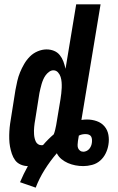

<svg xmlns="http://www.w3.org/2000/svg" viewBox="-20 -755 540 882"><path d="M144 107 72 82Q80 63 89 44.5Q98 26 108 8Q91 8 75 1Q59 -6 49.5 -19Q40 -32 34.5 -48.5Q29 -65 26 -81.5Q23 -98 22.5 -116Q22 -134 23 -151.5Q24 -169 26.5 -187Q29 -205 32 -222L51 -342Q55 -363 59.5 -383Q64 -403 72 -422.5Q80 -442 91 -461Q102 -480 117.5 -495.5Q133 -511 153.5 -519.5Q174 -528 194 -528Q212 -528 228 -521.5Q244 -515 254.5 -502Q265 -489 271 -473Q277 -457 281 -439L330 -735H442L354 -204Q361 -205 367 -205.5Q373 -206 380 -206Q403 -206 424.5 -198.5Q446 -191 460 -174.5Q474 -158 478 -135.5Q482 -113 478 -90Q475 -70 465.5 -50.5Q456 -31 440 -17Q424 -3 403 2.5Q382 8 363 8Q344 8 326 4.5Q308 1 292 -6Q276 -13 262.5 -24Q249 -35 241 -51Q210 -15 185 25Q160 65 144 107ZM170 -88Q172 -88 174 -88Q176 -88 178 -89Q189 -102 201.5 -114.5Q214 -127 227 -138Q231 -148 233.5 -159Q236 -170 238 -180L258 -300Q260 -313 261.5 -326Q263 -339 263.5 -352Q264 -365 263 -377.5Q262 -390 258.5 -401.5Q255 -413 246.5 -422.5Q238 -432 225 -432Q215 -432 205.5 -425Q196 -418 189.5 -409Q183 -400 178.5 -389.5Q174 -379 171 -368.5Q168 -358 165.5 -347.5Q163 -337 161 -327L142 -207Q140 -198 139 -189Q138 -180 137 -171.5Q136 -163 136 -154.5Q136 -146 136.5 -137.5Q137 -129 139 -120.5Q141 -112 144.5 -104.5Q148 -97 155 -92.5Q162 -88 170 -88ZM363 -58Q370 -58 377.5 -61.5Q385 -65 390 -71Q395 -77 398 -84Q401 -91 402 -99Q403 -106 402.5 -114Q402 -122 398.5 -128Q395 -134 388 -136.5Q381 -139 373 -139Q365 -139 357.5 -137.5Q350 -136 342 -132V-131Q341 -125 340 -119Q339 -113 338 -107Q337 -99 336.5 -90.5Q336 -82 338.5 -75Q341 -68 347.5 -63Q354 -58 363 -58Z"/></svg>

Font: Iosevka SS04 Oblique
Style: Bold
Weight: 700
Italic angle: -9°
Monospace: yes
Designer: Belleve Invis
Foundry: Belleve Invis
Version: Version 19.0.0; ttfautohint (v1.8.4)